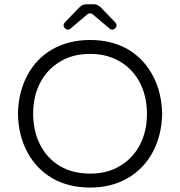

<svg xmlns="http://www.w3.org/2000/svg" viewBox="-20 -867 833 888"><path d="M164.6 -199.7Q133.3 -262.2 133.3 -341.3Q133.3 -420.4 165 -482.9Q197.3 -545.4 256.3 -581.1Q314.5 -617.7 396.5 -617.7Q475.6 -617.7 535.6 -582Q595.7 -546.4 628.4 -481.9Q659.7 -419.4 659.7 -340.3Q659.7 -261.2 627.9 -198.7Q595.7 -136.2 536.6 -100.6Q478.5 -64 397.5 -64Q316.4 -64 256.8 -99.1Q197.3 -134.3 164.6 -199.7ZM63 -340.8Q64.9 -240.7 106.4 -163.6Q147.5 -86.4 221.2 -43Q296.9 0.5 396 0.5Q495.1 0.5 570.3 -43Q645.5 -86.4 686.8 -164.1Q728 -241.7 730 -340.8Q727.5 -462.4 667 -549.8Q629.4 -604.5 571.8 -638.7Q496.1 -682.1 397 -682.1Q297.9 -682.1 221.7 -638.7Q146.5 -595.2 106 -517.6Q64.9 -440.9 63 -340.8ZM305.7 -734.4 381.8 -798.8Q388.7 -805.2 396.5 -805.2Q405.8 -805.2 411.6 -798.3L487.3 -734.4Q492.2 -730 499 -730Q503.9 -730 507.1 -731.9Q510.3 -733.9 512.7 -736.3Q519 -742.7 519 -749.3Q519 -755.9 513.7 -762.7Q446.3 -832 446.3 -832.5Q431.2 -847.2 415 -847.2H377.9Q360.8 -847.2 345.2 -831.1L279.3 -762.7Q273.9 -755.9 273.9 -749Q273.9 -742.7 280.3 -736.3Q286.6 -730 293.7 -730Q300.8 -730 305.7 -734.4Z"/></svg>

Font: YuPearl-ExtraLight
Style: ExtraLight
Weight: 200
Designer: Max Yao
Foundry: Max-Everyday
Version: Version 1.011; ttfautohint (v1.8.3)